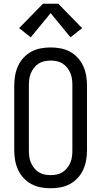

<svg xmlns="http://www.w3.org/2000/svg" viewBox="-20 -996 540 1024"><path d="M250 8Q223 8 196.5 3Q170 -2 147 -14.5Q124 -27 105.5 -47Q87 -67 76 -91.5Q65 -116 60.5 -142Q56 -168 56 -195V-540Q56 -567 60.5 -593Q65 -619 76 -643.5Q87 -668 105.5 -688Q124 -708 147 -720.5Q170 -733 196.5 -738Q223 -743 250 -743Q277 -743 303.5 -738Q330 -733 353 -720.5Q376 -708 394.5 -688Q413 -668 424 -643.5Q435 -619 439.5 -593Q444 -567 444 -540V-195Q444 -168 439.5 -142Q435 -116 424 -91.5Q413 -67 394.5 -47Q376 -27 353 -14.5Q330 -2 303.5 3Q277 8 250 8ZM250 -62Q267 -62 283.5 -65.5Q300 -69 314 -78Q328 -87 338.5 -100.5Q349 -114 355.5 -129.5Q362 -145 364 -161.5Q366 -178 366 -195V-540Q366 -557 364 -573.5Q362 -590 355.5 -605.5Q349 -621 338.5 -634.5Q328 -648 314 -657Q300 -666 283.5 -669.5Q267 -673 250 -673Q233 -673 216.5 -669.5Q200 -666 186 -657Q172 -648 161.5 -634.5Q151 -621 144.5 -605.5Q138 -590 136 -573.5Q134 -557 134 -540V-195Q134 -178 136 -161.5Q138 -145 144.5 -129.5Q151 -114 161.5 -100.5Q172 -87 186 -78Q200 -69 216.5 -65.5Q233 -62 250 -62ZM144 -797 82 -846 209 -976H291L418 -846L356 -797L250 -926Z"/></svg>

Font: Iosevka SS04
Style: Regular
Weight: 400
Monospace: yes
Designer: Belleve Invis
Foundry: Belleve Invis
Version: Version 19.0.0; ttfautohint (v1.8.4)